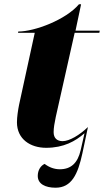

<svg xmlns="http://www.w3.org/2000/svg" viewBox="-20 -679 485 895"><path d="M239 196C314 196 343 133 364 36L390 -87C351 -49 303 -21 272 -21C246 -21 230 -35 230 -63C230 -83 234 -105 240 -134L328 -526H443L445 -536H332L358 -659H348C287 -587 142 -532 65 -532L64 -526H142L69 -191C64 -166 59 -133 59 -109C59 -30 122 10 195 10C277 10 332 -21 374 -58L356 21C342 82 310 110 259 110C233 110 209 101 188 85C170 93 156 114 156 141C156 179 192 196 239 196Z"/></svg>

Font: Noto Serif Display SemiCondensed Black
Style: Italic
Weight: 900
Width: 4
Italic angle: -12°
Designer: Monotype Design Team
Foundry: Monotype Imaging Inc.
Version: Version 2.009